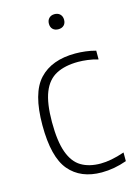

<svg xmlns="http://www.w3.org/2000/svg" viewBox="-116 -809 618 879"><g transform="rotate(-15 193.5 -369.0)"><path d="M255 9Q155.5 9 101.5 -54.8Q47.5 -118.5 47.5 -270Q47.5 -422 106.5 -485.2Q165.5 -548.5 277.5 -548.5Q300.5 -548.5 325.5 -545.5Q350.5 -542.5 374 -536V-494.5Q348.5 -502 324.2 -505Q300 -508 280.5 -508Q218 -508 176.2 -486.2Q134.5 -464.5 114 -413Q93.5 -361.5 93.5 -272Q93.5 -181.5 112.5 -128.8Q131.5 -76 168.8 -53.8Q206 -31.5 260.5 -31.5Q284.5 -31.5 312.2 -36.8Q340 -42 374 -53.5V-12.5Q314 9 255 9ZM232.5 -675.5Q216 -675.5 206.2 -685Q196.5 -694.5 196.5 -711Q196.5 -727 206.2 -737Q216 -747 232.5 -747Q249 -747 258.8 -737Q268.5 -727 268.5 -711Q268.5 -694.5 258.8 -685Q249 -675.5 232.5 -675.5Z"/></g></svg>

Font: Encode Sans Semi Condensed ExtraLight
Style: Regular
Weight: 200
Width: 4
Designer: Multiple Designers
Foundry: Impallari Type
Version: Version 3.000; ttfautohint (v1.8.3) -l 8 -r 50 -G 200 -x 14 